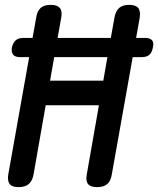

<svg xmlns="http://www.w3.org/2000/svg" viewBox="-20 -760 651 790"><path d="M387 -327H168L118 -42Q113 -15 98 -2.5Q83 10 56.5 10Q30 10 20 -2.5Q10 -15 14 -42L100 -525H62Q42 -525 34 -535Q26 -545 29 -565Q34 -585 45 -594.5Q56 -604 76 -604H114L129 -688Q133 -715 147.5 -727.5Q162 -740 188.5 -740Q215 -740 226 -727.5Q237 -715 232 -688L217 -604H436L451 -688Q456 -715 470.5 -727.5Q485 -740 511.5 -740Q538 -740 548.5 -727.5Q559 -715 555 -688L540 -604H577Q597 -604 605.5 -594.5Q614 -585 609 -565Q606 -545 595 -535Q584 -525 564 -525H526L440 -42Q436 -15 421 -2.5Q406 10 379.5 10Q353 10 342.5 -2.5Q332 -15 337 -42ZM203 -525 186 -428H405L422 -525Z"/></svg>

Font: Maple Mono Medium
Style: Italic
Weight: 500
Italic angle: -10°
Monospace: yes
Designer: subframe7536
Version: Version 7.000